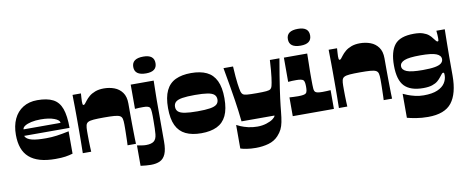

<svg xmlns="http://www.w3.org/2000/svg" viewBox="-75 -1065 3953 1622"><g transform="rotate(-10 1901.5 -254.5)"><path d="M325 8Q249 8 193.5 -8Q138 -24 101.5 -56Q65 -88 47.5 -136.5Q30 -185 30 -250Q30 -328 57 -386Q84 -444 135.5 -476Q187 -508 258 -508Q342 -508 392.5 -482Q443 -456 465 -395Q487 -334 487 -230H97Q103 -215 117.5 -205Q132 -195 154.5 -189Q177 -183 207.5 -180.5Q238 -178 277 -178Q324 -178 368.5 -184Q413 -190 474 -203V-11Q443 -2 410.5 3Q378 8 325 8ZM419 -285Q419 -309 374 -326Q329 -343 258 -343Q213 -343 177.5 -335Q142 -327 122 -314Q102 -301 102 -285Z M560 0Q560 -11 560.5 -39Q561 -67 561.5 -104Q562 -141 562 -178.5Q562 -216 562 -245Q562 -274 562 -313Q562 -352 561.5 -391Q561 -430 560.5 -459.5Q560 -489 560 -500H632Q631 -481 629.5 -462.5Q628 -444 628 -431Q628 -417 629.5 -408.5Q631 -400 638 -400Q643 -400 649.5 -407Q656 -414 670 -433Q682 -449 702.5 -466.5Q723 -484 754.5 -496Q786 -508 829 -508Q877 -508 918.5 -492.5Q960 -477 986 -441.5Q1012 -406 1012 -347Q1012 -299 1012 -255Q1012 -211 1012.5 -173Q1013 -135 1013.5 -102.5Q1014 -70 1014.5 -44.5Q1015 -19 1016 0H944Q945 -14 945.5 -32.5Q946 -51 946.5 -71.5Q947 -92 947.5 -112Q948 -132 948 -149.5Q948 -167 948 -179Q948 -209 943.5 -227Q939 -245 923.5 -253Q908 -261 876 -263.5Q844 -266 788 -266Q733 -266 700.5 -263.5Q668 -261 652.5 -253Q637 -245 632.5 -227Q628 -209 628 -179Q628 -164 628 -141Q628 -118 628.5 -92Q629 -66 630 -41.5Q631 -17 632 0Z M1204 -571Q1106 -571 1106 -643Q1106 -715 1204 -715Q1297 -715 1297 -643Q1297 -571 1204 -571ZM1022 15Q1045 19 1064 22Q1083 25 1099 25Q1122 25 1139 20.5Q1156 16 1166 8Q1188 -9 1192 -51Q1196 -93 1196 -166Q1196 -190 1196 -208Q1196 -226 1195 -239Q1194 -252 1192.5 -261Q1191 -270 1188.5 -275.5Q1186 -281 1182 -284Q1176 -289 1164 -292Q1152 -295 1130 -295Q1110 -295 1094 -294.5Q1078 -294 1059 -292V-500H1256Q1255 -453 1254.5 -422Q1254 -391 1253.5 -370Q1253 -349 1253 -330.5Q1253 -312 1253 -290Q1253 -268 1253 -236Q1253 -209 1253 -179.5Q1253 -150 1253 -118Q1253 -86 1253 -51Q1253 -16 1253 22Q1253 91 1236.5 129Q1220 167 1188.5 182Q1157 197 1110 197Q1091 197 1068.5 195Q1046 193 1022 190Z M1577 8Q1497 8 1443 -18Q1389 -44 1362 -100.5Q1335 -157 1335 -250Q1335 -343 1362.5 -400Q1390 -457 1444 -482.5Q1498 -508 1577 -508Q1657 -508 1710.5 -482.5Q1764 -457 1791.5 -400Q1819 -343 1819 -250Q1819 -157 1792 -100.5Q1765 -44 1711 -18Q1657 8 1577 8ZM1577 -180Q1645 -180 1685 -186.5Q1725 -193 1742 -208.5Q1759 -224 1759 -250Q1759 -276 1742 -291.5Q1725 -307 1685 -313.5Q1645 -320 1577 -320Q1509 -320 1469 -313.5Q1429 -307 1412 -291.5Q1395 -276 1395 -250Q1395 -224 1412 -208.5Q1429 -193 1469 -186.5Q1509 -180 1577 -180Z M1877 192V-10Q1886 -5 1911 6Q1936 17 1973 26Q2010 35 2053 35Q2094 35 2130.5 23.5Q2167 12 2188 -4Q2197 -11 2203 -18Q2209 -25 2210 -32H1927Q1922 -81 1916.5 -123.5Q1911 -166 1903.5 -215.5Q1896 -265 1884.5 -333Q1873 -401 1855 -501H1937Q1940 -450 1943 -413.5Q1946 -377 1949.5 -351.5Q1953 -326 1956 -309Q1959 -292 1962 -281Q1967 -265 1976.5 -257Q1986 -249 2013 -246.5Q2040 -244 2095 -244Q2151 -244 2177.5 -246.5Q2204 -249 2214 -257Q2224 -265 2228 -281Q2231 -292 2234 -309Q2237 -326 2240.5 -351.5Q2244 -377 2247 -413.5Q2250 -450 2253 -501H2335Q2321 -421 2311 -359Q2301 -297 2294 -249.5Q2287 -202 2282.5 -166.5Q2278 -131 2275 -104Q2272 -77 2270 -55Q2265 -2 2258 33Q2251 68 2238.5 93.5Q2226 119 2203 144Q2169 181 2118 195.5Q2067 210 2009 210Q1964 210 1928.5 204Q1893 198 1877 192Z M2361 0V-161Q2378 -160 2395.5 -159Q2413 -158 2435 -158Q2463 -158 2479 -161Q2495 -164 2501 -169Q2506 -173 2509 -179.5Q2512 -186 2513 -193.5Q2514 -201 2514.5 -209Q2515 -217 2515 -225Q2515 -233 2514.5 -241.5Q2514 -250 2513 -258Q2512 -266 2509 -273Q2506 -280 2501 -284Q2495 -289 2480.5 -292Q2466 -295 2444 -295Q2424 -295 2408 -294.5Q2392 -294 2373 -292V-500H2573Q2572 -446 2571.5 -415Q2571 -384 2570.5 -365Q2570 -346 2570 -328Q2570 -310 2570 -283Q2570 -253 2570.5 -233Q2571 -213 2572 -200.5Q2573 -188 2576 -180.5Q2579 -173 2584 -169Q2590 -164 2603.5 -161Q2617 -158 2645 -158Q2663 -158 2680.5 -159Q2698 -160 2714 -161V0ZM2531 -575Q2433 -575 2433 -647Q2433 -719 2531 -719Q2624 -719 2624 -647Q2624 -575 2531 -575Z M2757 0Q2757 -11 2757.5 -39Q2758 -67 2758.5 -104Q2759 -141 2759 -178.5Q2759 -216 2759 -245Q2759 -274 2759 -313Q2759 -352 2758.5 -391Q2758 -430 2757.5 -459.5Q2757 -489 2757 -500H2829Q2828 -481 2826.5 -462.5Q2825 -444 2825 -431Q2825 -417 2826.5 -408.5Q2828 -400 2835 -400Q2840 -400 2846.5 -407Q2853 -414 2867 -433Q2879 -449 2899.5 -466.5Q2920 -484 2951.5 -496Q2983 -508 3026 -508Q3074 -508 3115.5 -492.5Q3157 -477 3183 -441.5Q3209 -406 3209 -347Q3209 -299 3209 -255Q3209 -211 3209.5 -173Q3210 -135 3210.5 -102.5Q3211 -70 3211.5 -44.5Q3212 -19 3213 0H3141Q3142 -14 3142.5 -32.5Q3143 -51 3143.5 -71.5Q3144 -92 3144.5 -112Q3145 -132 3145 -149.5Q3145 -167 3145 -179Q3145 -209 3140.5 -227Q3136 -245 3120.5 -253Q3105 -261 3073 -263.5Q3041 -266 2985 -266Q2930 -266 2897.5 -263.5Q2865 -261 2849.5 -253Q2834 -245 2829.5 -227Q2825 -209 2825 -179Q2825 -164 2825 -141Q2825 -118 2825.5 -92Q2826 -66 2827 -41.5Q2828 -17 2829 0Z M3487 205Q3432 205 3385 197Q3338 189 3308 181V-25Q3320 -19 3346.5 -8.5Q3373 2 3408.5 10.5Q3444 19 3482 19Q3556 19 3600.5 -0.5Q3645 -20 3665 -51.5Q3685 -83 3685 -118Q3685 -127 3684 -134Q3683 -141 3675 -141Q3670 -141 3663 -133Q3656 -125 3643 -108Q3632 -93 3614 -77.5Q3596 -62 3566 -52Q3536 -42 3489 -42Q3380 -42 3328.5 -95Q3277 -148 3277 -273Q3277 -392 3323.5 -450Q3370 -508 3489 -508Q3536 -508 3566 -498Q3596 -488 3614 -473Q3632 -458 3643 -442Q3656 -425 3663 -417Q3670 -409 3675 -409Q3683 -409 3684 -416.5Q3685 -424 3685 -437Q3685 -448 3684 -465Q3683 -482 3681 -500H3753Q3752 -436 3751 -378.5Q3750 -321 3750 -272.5Q3750 -224 3750 -187Q3750 -168 3750 -152Q3750 -136 3750 -123.5Q3750 -111 3750 -102Q3750 51 3690 128Q3630 205 3487 205ZM3511 -193Q3577 -193 3615.5 -200Q3654 -207 3670.5 -221.5Q3687 -236 3687 -256Q3687 -287 3648 -303Q3609 -319 3511 -319Q3413 -319 3374 -303Q3335 -287 3335 -256Q3335 -225 3374 -209Q3413 -193 3511 -193Z"/></g></svg>

Font: Ojuju ExtraBold
Style: Regular
Weight: 800
Designer: Chisaokwu Joboson, Mirko Velimirovic
Foundry: Udi Foundry
Version: Version 1.000